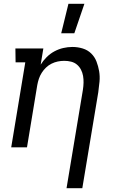

<svg xmlns="http://www.w3.org/2000/svg" viewBox="-20 -775 640 1010"><path d="M330 215 416 -302Q419 -321 419.5 -339.5Q420 -358 417 -375.5Q414 -393 406 -408.5Q398 -424 385 -435Q372 -446 354.5 -450.5Q337 -455 318 -455Q301 -455 284 -451.5Q267 -448 251 -440Q235 -432 222 -419.5Q209 -407 199.5 -392Q190 -377 184.5 -360.5Q179 -344 176 -327L122 0H39L113 -447H62L61 -520H208L194 -435Q207 -456 225.5 -474.5Q244 -493 266.5 -505Q289 -517 313 -522.5Q337 -528 361 -528Q389 -528 415 -520Q441 -512 459.5 -494Q478 -476 487.5 -451.5Q497 -427 501.5 -400.5Q506 -374 503.5 -346Q501 -318 497 -290L413 215ZM302 -600 340 -755H424L371 -600Z"/></svg>

Font: Iosevka Etoile
Style: Italic
Weight: 400
Italic angle: -9°
Designer: Belleve Invis
Foundry: Belleve Invis
Version: Version 22.1.2; ttfautohint (v1.8.4)